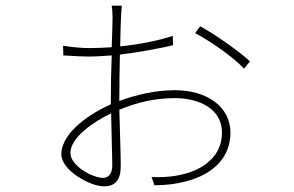

<svg xmlns="http://www.w3.org/2000/svg" viewBox="-20 -629 1040 679"><path d="M344 0C307 0 229 -43 229 -88C229 -142 309 -198 373 -228C374 -158 377 -79 377 -43C377 -23 369 0 344 0ZM402 -284C402 -328 403 -385 404 -436C486 -446 563 -462 592 -469L591 -502C539 -485 473 -472 405 -465C406 -513 407 -554 408 -570C409 -581 409 -595 411 -609H375C377 -598 378 -584 378 -569C378 -553 377 -511 375 -462C348 -460 320 -459 293 -459C277 -459 253 -460 203 -467L204 -433C255 -430 273 -429 293 -429C319 -429 347 -431 375 -433C373 -380 372 -323 372 -281V-260C310 -233 197 -165 197 -83C197 -28 296 30 348 30C386 30 407 9 407 -41C407 -84 404 -167 402 -241C463 -266 525 -282 599 -282C683 -282 765 -245 765 -160C765 -75 697 -25 610 -9C576 -2 541 -2 516 -3L526 26C546 26 580 25 613 18C730 -4 795 -70 795 -160C795 -252 711 -310 599 -310C531 -310 465 -295 402 -272ZM670 -512C721 -485 805 -428 843 -386L864 -412C828 -446 740 -508 688 -536Z"/></svg>

Font: Noto Sans Japanese Thin
Style: Regular
Weight: 100
Designer: Ryoko NISHIZUKA (kana & ideographs); Paul D. Hunt (Latin, Greek & Cyrillic); Wenlong ZHANG (bopomofo); Sandoll Communica
Foundry: Adobe Systems Incorporated
Version: Version 1.000;PS 1;hotconv 1.0.78;makeotf.lib2.5.61930